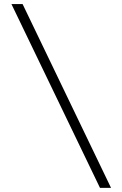

<svg xmlns="http://www.w3.org/2000/svg" viewBox="-20 -739 594 933"><path d="M519.5 173.8H465.8L35.6 -719.2H89.8Z"/></svg>

Font: Simonetta
Style: Italic
Weight: 400
Italic angle: -2°
Designer: Gayaneh Bagdasaryan
Foundry: BrownFox
Version: Version 1.001